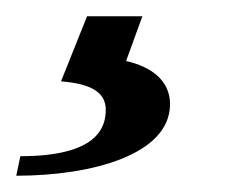

<svg xmlns="http://www.w3.org/2000/svg" viewBox="-35 -20 285 236"><path d="M-10 172 -15 196C78 196 174 170 174 108C174 79 151 62 120 55L140 0H72L40 80C78 83 95 94 95 115C95 138 83 172 -10 172Z"/></svg>

Font: Pfennig
Style: BoldItalic
Weight: 700
Italic angle: -13°
Version: Version 20100423